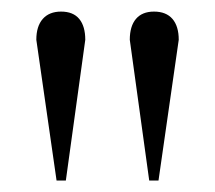

<svg xmlns="http://www.w3.org/2000/svg" viewBox="-20 -734 373 333"><path d="M94.2 -420.9H78.1L43 -665Q43 -688.5 54.2 -701.2Q65.4 -713.9 85.9 -713.9Q106.9 -713.9 117.4 -701.2Q127.9 -688.5 127.9 -665ZM254.9 -420.9H238.8L205.1 -665Q205.1 -688.5 215.8 -701.2Q226.6 -713.9 247.1 -713.9Q268.1 -713.9 279.1 -701.2Q290 -688.5 290 -665Z"/></svg>

Font: BabelStone Ogham Pictish
Style: Italic
Weight: 400
Italic angle: -30°
Designer: Andrew West
Foundry: BabelStone
Version: Version 1.02 March 14, 2022